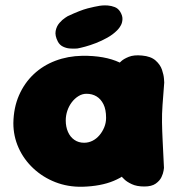

<svg xmlns="http://www.w3.org/2000/svg" viewBox="-20 -712 678 733"><path d="M294 1Q239 2 191.5 -16.5Q144 -35 107.5 -69Q71 -103 51 -147.5Q31 -192 31 -242Q32 -301 52.5 -348Q73 -395 108.5 -428.5Q144 -462 191.5 -480Q239 -498 294 -499Q380 -500 436.5 -473.5Q493 -447 521 -391.5Q549 -336 549 -250Q549 -200 535.5 -155.5Q522 -111 492.5 -76.5Q463 -42 414 -21.5Q365 -1 294 1ZM301 -167Q318 -167 333 -174.5Q348 -182 359.5 -195.5Q371 -209 378 -226Q385 -243 385 -262Q385 -294 375 -314Q365 -334 348.5 -344Q332 -354 310 -354Q294 -354 279.5 -345Q265 -336 254 -321.5Q243 -307 237 -289Q231 -271 231 -252Q231 -228 239.5 -208.5Q248 -189 264 -178Q280 -167 301 -167ZM531 0Q502 0 483 -9Q464 -18 455 -27Q446 -36 446 -36Q439 -109 433 -177.5Q427 -246 427 -318Q427 -390 434 -470Q434 -470 443 -478.5Q452 -487 471.5 -495Q491 -503 522 -500Q556 -497 574 -481Q592 -465 598.5 -445.5Q605 -426 606 -411.5Q607 -397 607 -397Q603 -346 600.5 -311.5Q598 -277 598.5 -245Q599 -213 601 -173Q603 -133 606 -71Q606 -71 604.5 -60.5Q603 -50 596.5 -36Q590 -22 574.5 -11Q559 0 531 0ZM276 -527Q276 -527 267 -526.5Q258 -526 245.5 -527Q233 -528 220.5 -534Q208 -540 201 -553Q189 -576 192.5 -594Q196 -612 207 -624.5Q218 -637 228 -643.5Q238 -650 238 -650Q287 -673 314.5 -680Q342 -687 361 -690Q361 -690 370 -691Q379 -692 392 -691Q405 -690 418 -685Q431 -680 439 -667Q448 -652 447.5 -639Q447 -626 442 -616.5Q437 -607 432 -601.5Q427 -596 427 -596Q411 -580 389.5 -568Q368 -556 346 -547.5Q324 -539 305.5 -534Q287 -529 276 -527Z"/></svg>

Font: Sour Gummy Black
Style: Regular
Weight: 900
Designer: Stefie Justprince
Foundry: Eifetstype
Version: Version 1.000